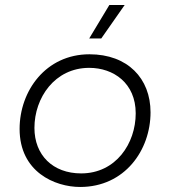

<svg xmlns="http://www.w3.org/2000/svg" viewBox="-20 -740 677 764"><path d="M299 4C476 4 579 -142 579 -293C579 -428 488 -524 336 -524C162 -524 58 -378 58 -227C58 -56 198 4 299 4ZM303 -50C190 -50 117 -123 117 -231C117 -351 198 -470 335 -470C432 -470 520 -409 520 -289C520 -169 441 -50 303 -50ZM383 -587 476 -720H415L335 -587Z"/></svg>

Font: Fixel Display Light
Style: Italic
Weight: 300
Italic angle: -10°
Designer: AlfaBravo + MacPaw
Foundry: Kyrylo Tkachov, Marchela Mozhyna, Serhii Makarenko, Maria Weinstein, Zakhar Kryvoshyya
Version: Version 1.210;Glyphs 3.2 (3217)